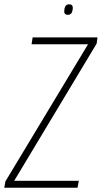

<svg xmlns="http://www.w3.org/2000/svg" viewBox="-46 -874 474 894"><path d="M-26 0 -21 -29 364 -668H101L106 -700H408L404 -671L20 -32H321L315 0ZM269 -805Q253 -805 253 -821Q253 -834 258 -844Q263 -854 276 -854Q293 -854 293 -837Q293 -825 288 -815Q283 -805 269 -805Z"/></svg>

Font: Georama SemiCondensed ExtraLight
Style: Italic
Weight: 200
Width: 4
Italic angle: -9°
Designer: Jean-Baptiste Levee
Foundry: Production Type
Version: Version 1.000